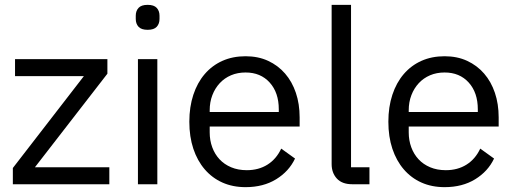

<svg xmlns="http://www.w3.org/2000/svg" viewBox="-20 -760 2124 792"><path d="M33 0V-67L326 -446H42V-516H423V-456L124 -70H431V0Z M589 -637Q563 -637 551.5 -649.5Q540 -662 540 -682V-695Q540 -715 551.5 -727.5Q563 -740 589 -740Q615 -740 626.5 -727.5Q638 -715 638 -695V-682Q638 -662 626.5 -649.5Q615 -637 589 -637ZM549 -516H629V0H549Z M993 12Q940 12 897.5 -7Q855 -26 824.5 -61.5Q794 -97 777.5 -146.5Q761 -196 761 -258Q761 -319 777.5 -369Q794 -419 824.5 -454.5Q855 -490 897.5 -509Q940 -528 993 -528Q1045 -528 1086 -509Q1127 -490 1156 -456.5Q1185 -423 1200.5 -377Q1216 -331 1216 -276V-238H845V-214Q845 -181 855.5 -152.5Q866 -124 885.5 -103Q905 -82 933.5 -70Q962 -58 998 -58Q1047 -58 1083.5 -81Q1120 -104 1140 -147L1197 -106Q1172 -53 1119 -20.5Q1066 12 993 12ZM993 -461Q960 -461 933 -449.5Q906 -438 886.5 -417Q867 -396 856 -367.5Q845 -339 845 -305V-298H1130V-309Q1130 -378 1092.5 -419.5Q1055 -461 993 -461Z M1433 0Q1391 0 1369.5 -23.5Q1348 -47 1348 -83V-740H1428V-70H1504V0Z M1814 12Q1761 12 1718.5 -7Q1676 -26 1645.5 -61.5Q1615 -97 1598.5 -146.5Q1582 -196 1582 -258Q1582 -319 1598.5 -369Q1615 -419 1645.5 -454.5Q1676 -490 1718.5 -509Q1761 -528 1814 -528Q1866 -528 1907 -509Q1948 -490 1977 -456.5Q2006 -423 2021.5 -377Q2037 -331 2037 -276V-238H1666V-214Q1666 -181 1676.5 -152.5Q1687 -124 1706.5 -103Q1726 -82 1754.5 -70Q1783 -58 1819 -58Q1868 -58 1904.5 -81Q1941 -104 1961 -147L2018 -106Q1993 -53 1940 -20.5Q1887 12 1814 12ZM1814 -461Q1781 -461 1754 -449.5Q1727 -438 1707.5 -417Q1688 -396 1677 -367.5Q1666 -339 1666 -305V-298H1951V-309Q1951 -378 1913.5 -419.5Q1876 -461 1814 -461Z"/></svg>

Font: IBM Plex Sans Thai Looped
Style: Regular
Weight: 400
Designer: Mike Abbink, Paul van der Laan, Pieter van Rosmalen, Ben Mitchell, Mark Frömberg
Foundry: Bold Monday
Version: Version 1.1